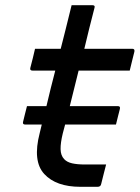

<svg xmlns="http://www.w3.org/2000/svg" viewBox="-20 -720 540 740"><path d="M84 -311H159Q167 -345 175.5 -379.5Q184 -414 193 -448H105Q94 -448 97 -459Q102 -479 106.5 -496Q111 -513 115 -532H214Q223 -568 232 -603Q238 -627 244 -651.5Q250 -676 256 -700H336Q348 -700 344 -689Q334 -650 324 -610.5Q314 -571 305 -532H490Q500 -532 498 -521Q493 -502 489 -485Q485 -468 480 -448H283Q275 -414 266 -379.5Q257 -345 249 -311H434Q445 -311 442 -300Q438 -285 434.5 -270.5Q431 -256 427 -240H231Q226 -222 222 -206Q213 -169 213.5 -145Q214 -121 227 -107Q238 -95 258 -90.5Q278 -86 308 -86H389Q384 -67 379.5 -49Q375 -31 370 -11Q368 0 356 0H290Q196 0 150.5 -49.5Q105 -99 133 -207Q137 -224 141 -240H77Q66 -240 69 -251Q73 -267 76.5 -281.5Q80 -296 84 -311Z"/></svg>

Font: Recursive Sn Lnr St
Style: Italic
Weight: 400
Italic angle: -15°
Version: Version 1.079;hotconv 1.0.112;makeotfexe 2.5.65598; ttfautoh